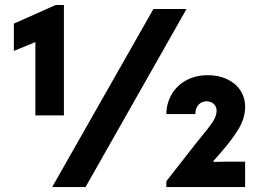

<svg xmlns="http://www.w3.org/2000/svg" viewBox="-20 -756 1049 776"><path d="M123 -585.9 36.1 -550.3V-660.6L205.1 -735.8H238.3V-289.6H123ZM600.1 -719.7H733.9L325.7 0H190.9ZM652.3 -23.4 770.5 -174.8 791 -200.2Q823.2 -238.3 839.4 -262.7Q855.5 -287.1 855.5 -308.6Q855 -325.7 844 -335.9Q833 -346.2 814.5 -346.7Q794.4 -346.2 782 -332.3Q769.5 -318.4 769.5 -294.9H652.3Q652.8 -338.4 673.6 -374.3Q694.3 -410.2 732.2 -431.2Q770 -452.1 820.3 -452.1Q863.8 -452.1 897.9 -436Q932.1 -419.9 951.4 -390.9Q970.7 -361.8 970.7 -324.2Q970.7 -278.8 944.1 -234.6Q917.5 -190.4 870.1 -136.7L842.8 -105.5V-101.6L888.7 -102.5H970.7V0H652.3Z"/></svg>

Font: Reddit Sans Strawberry ExBold
Style: Regular
Weight: 800
Designer: Stephen Hutchings
Foundry: Reddit
Version: Version 1.013